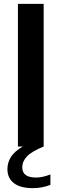

<svg xmlns="http://www.w3.org/2000/svg" viewBox="-20 -760 320 996"><path d="M241.5 145V199Q198 216 151 216Q85.5 216 52 190Q18.5 164 18.5 117Q18.5 82.5 37.2 53.5Q56 24.5 98 0H73V-740H206.5V0Q144.5 25.5 120 51.2Q95.5 77 95.5 108Q95.5 161 167 161Q200 161 241.5 145Z"/></svg>

Font: Encode Sans SemiBold
Style: Regular
Weight: 600
Designer: Multiple Designers
Foundry: Impallari Type
Version: Version 2.000